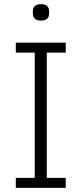

<svg xmlns="http://www.w3.org/2000/svg" viewBox="-20 -903 392 923"><path d="M56 0V-48H147V-650H56V-698H296V-650H205V-48H296V0ZM177 -804Q157 -804 147.5 -813Q138 -822 138 -837V-851Q138 -865 147.5 -874Q157 -883 177 -883Q197 -883 206.5 -874Q216 -865 216 -851V-837Q216 -822 206.5 -813Q197 -804 177 -804Z"/></svg>

Font: IBM Plex Sans Cond Light
Style: Regular
Weight: 300
Width: 3
Designer: Mike Abbink, Paul van der Laan, Pieter van Rosmalen
Foundry: Bold Monday
Version: Version 1.3